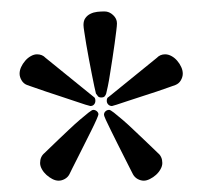

<svg xmlns="http://www.w3.org/2000/svg" viewBox="-20 -654 357 339"><path d="M302.7 -523.9Q302.7 -518.1 299.3 -512.2Q295.9 -506.3 289.6 -503.9Q287.1 -502.9 278.1 -499.8Q269 -496.6 256.8 -492.4Q244.6 -488.3 230.7 -483.9Q216.8 -479.5 205.3 -475.6Q193.8 -471.7 186 -469.2Q178.2 -466.8 177.7 -466.8Q173.8 -466.8 171.1 -469.5Q168.5 -472.2 168.5 -476.1Q168.5 -481.4 171.9 -482.9L256.8 -551.8Q262.7 -558.1 271.5 -558.1Q277.3 -558.1 283 -554.9Q288.6 -551.8 293 -546.6Q297.4 -541.5 300 -535.6Q302.7 -529.8 302.7 -523.9ZM186.5 -612.8Q186.5 -608.9 185.3 -599.4Q184.1 -589.8 182.4 -577.1Q180.7 -564.5 178.5 -550.5Q176.3 -536.6 174.3 -523.9Q172.4 -511.2 170.4 -501.7Q168.5 -492.2 167.5 -488.8Q166.5 -485.8 164.8 -483.9Q163.1 -481.9 158.7 -481.9Q154.8 -481.9 153.1 -483.9Q151.4 -485.8 149.4 -488.8Q148.4 -492.2 146.5 -501.5Q144.5 -510.7 142.1 -523.2Q139.6 -535.6 137 -549.6Q134.3 -563.5 132.3 -575.7Q130.4 -587.9 128.9 -597.2Q127.4 -606.4 127.4 -609.9Q127.4 -617.7 130.9 -622.3Q134.3 -627 139.6 -629.6Q145 -632.3 151.6 -633.1Q158.2 -633.8 164.6 -633.8Q172.9 -633.8 179.7 -627.4Q186.5 -621.1 186.5 -612.8ZM266.6 -366.2Q266.6 -360.8 263.4 -355.2Q260.3 -349.6 255.4 -345.2Q250.5 -340.8 244.6 -337.9Q238.8 -335 233.9 -335Q228.5 -335 223.1 -337.9Q217.8 -340.8 214.8 -346.2Q213.4 -348.6 209.2 -357.2Q205.1 -365.7 199.2 -377Q193.4 -388.2 187.3 -400.6Q181.2 -413.1 175.8 -423.8Q170.4 -434.6 167 -442.1Q163.6 -449.7 163.6 -451.2Q163.6 -455.1 166.3 -457.5Q168.9 -460 172.9 -460Q174.8 -460 181.2 -455.1Q187.5 -450.2 196.3 -442.6Q205.1 -435.1 214.8 -425.8Q224.6 -416.5 233.6 -408Q242.7 -399.4 249.5 -392.8Q256.3 -386.2 258.8 -383.8Q266.6 -377.4 266.6 -366.2ZM148.4 -476.1Q148.4 -472.2 146 -469.5Q143.6 -466.8 139.6 -466.8Q138.7 -466.8 130.9 -469.2Q123 -471.7 111.6 -475.6Q100.1 -479.5 86.7 -483.9Q73.2 -488.3 61 -492.4Q48.8 -496.6 39.6 -499.8Q30.3 -502.9 27.8 -503.9Q21.5 -506.3 18.1 -512.2Q14.6 -518.1 14.6 -523.9Q14.6 -529.8 17.3 -535.6Q20 -541.5 24.4 -546.6Q28.8 -551.8 34.4 -554.9Q40 -558.1 45.4 -558.1Q54.7 -558.1 60.5 -551.8L145.5 -482.9Q148.4 -481.4 148.4 -476.1ZM153.8 -452.1Q153.8 -450.7 150.4 -442.9Q147 -435.1 141.6 -424.3Q136.2 -413.6 129.9 -400.9Q123.5 -388.2 117.9 -377Q112.3 -365.7 107.9 -357.2Q103.5 -348.6 102.5 -346.2Q99.6 -340.8 94.2 -337.9Q88.9 -335 83.5 -335Q78.1 -335 72.5 -337.9Q66.9 -340.8 62 -345.2Q57.1 -349.6 54 -355.2Q50.8 -360.8 50.8 -366.2Q50.8 -377.4 58.6 -383.8Q61 -386.2 67.9 -392.8Q74.7 -399.4 83.7 -408Q92.8 -416.5 102.5 -425.8Q112.3 -435.1 121.1 -442.6Q129.9 -450.2 136.2 -455.1Q142.6 -460 144.5 -460Q148.4 -460 151.1 -457.5Q153.8 -455.1 153.8 -452.1Z"/></svg>

Font: Montez
Style: Regular
Weight: 400
Designer: Astigmatic (AOETI)
Foundry: Astigmatic (AOETI)
Version: Version 1.000